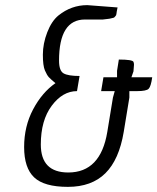

<svg xmlns="http://www.w3.org/2000/svg" viewBox="-20 -721 613 748"><path d="M436 -420V-445L443 -489Q496 -489 500 -480Q502 -475 502 -469Q502 -463 500 -443L492 -420H573Q568 -384 559 -375Q550 -366 514 -366H484V-341L462 -207Q444 -99 390.5 -46Q337 7 244.5 7Q152 7 113 -30Q74 -67 74 -148Q74 -229 109 -295Q144 -361 196 -397Q178 -412 170.5 -420Q163 -428 155 -446.5Q147 -465 147 -508Q147 -551 164 -595Q181 -639 208 -661Q258 -701 320 -701L438 -692L435 -677Q434 -672 433.5 -666.5Q433 -661 430 -658.5Q427 -656 426 -654Q425 -652 419 -651Q413 -650 410.5 -649Q408 -648 397.5 -647Q387 -646 381 -645H311Q210 -645 210 -485Q210 -445 228 -435Q246 -425 290 -425L280 -366Q224 -366 181.5 -309Q139 -252 139 -158Q139 -49 246 -49Q372 -49 398 -207L420 -341L427 -366H374L383 -420Z"/></svg>

Font: Economica
Style: Italic
Weight: 400
Designer: Vicente Lamonaca
Foundry: Vicente Lamonaca
Version: Version 1.100